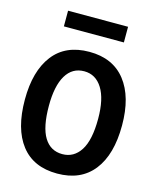

<svg xmlns="http://www.w3.org/2000/svg" viewBox="-121 -890 792 983"><g transform="rotate(15 275.0 -398.0)"><path d="M277 12Q151 12 85.5 -72.5Q20 -157 20 -312Q20 -463 85.5 -548Q151 -633 277 -633Q402 -633 468.5 -548Q535 -463 535 -312Q535 -157 468.5 -72.5Q402 12 277 12ZM277 -91Q338 -91 373 -145.5Q408 -200 408 -313Q408 -418 373 -474Q338 -530 277 -530Q214 -530 180.5 -474Q147 -418 147 -313Q147 -200 180.5 -145.5Q214 -91 277 -91ZM116 -725V-808H434V-725Z"/></g></svg>

Font: Inconsolata SemiExpanded ExtraBold
Style: Regular
Weight: 800
Width: 6
Monospace: yes
Designer: Raph Levien, Cyreal, Brenton Simpson
Foundry: Raph Levien, Cyreal, Google
Version: Version 3.001; ttfautohint (v1.8.2.53-6de2)